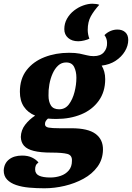

<svg xmlns="http://www.w3.org/2000/svg" viewBox="-66 -814 710 1033"><path d="M173 199Q131 199 91.5 195.5Q52 192 21 181.5Q-10 171 -28 152Q-46 133 -46 103Q-44 65 -17.5 44Q9 23 53 23Q84 23 106 33.5Q128 44 141 60Q130 68 126.5 77Q123 86 123 97Q123 121 144 131Q165 141 205 141Q234 141 260.5 132Q287 123 304 103Q321 83 321 52Q323 21 296 14Q269 7 210 7Q152 7 116 -2Q80 -11 63.5 -29.5Q47 -48 46 -77Q47 -114 69.5 -143Q92 -172 123 -192Q84 -208 62.5 -240Q41 -272 41 -320Q41 -390 77 -436.5Q113 -483 173.5 -506.5Q234 -530 305 -530Q340 -530 362.5 -525.5Q385 -521 402 -516.5Q419 -512 438 -512Q475 -512 493 -533Q511 -554 510 -583Q510 -607 496 -625Q511 -640 529 -647.5Q547 -655 566 -655Q592 -655 608 -640.5Q624 -626 624 -599Q624 -568 606 -538Q588 -508 556 -487Q524 -466 481 -461Q490 -446 495 -428Q500 -410 500 -388Q500 -320 465 -271.5Q430 -223 370.5 -198.5Q311 -174 237 -174Q227 -174 215.5 -174.5Q204 -175 192 -176Q185 -170 180.5 -163Q176 -156 176 -146Q176 -131 195.5 -127.5Q215 -124 254 -124H318Q408 -124 448.5 -93.5Q489 -63 488 -8Q487 44 458.5 83Q430 122 383.5 147.5Q337 173 282 186Q227 199 173 199ZM252 -226Q285 -226 305 -253Q325 -280 335 -319Q345 -358 345 -396Q345 -429 333 -453.5Q321 -478 290 -478Q265 -478 247 -461.5Q229 -445 217 -418Q205 -391 199.5 -359.5Q194 -328 195 -299Q195 -267 208 -246.5Q221 -226 252 -226ZM355 -592Q321 -592 300.5 -610Q280 -628 280 -657Q280 -688 294.5 -713.5Q309 -739 332 -757Q355 -775 381.5 -784.5Q408 -794 431 -794Q440 -794 451.5 -792.5Q463 -791 468 -788Q439 -756 422.5 -726Q406 -696 406 -653Q406 -641 408.5 -628Q411 -615 415 -606Q406 -601 388 -596.5Q370 -592 355 -592Z"/></svg>

Font: Sansita Swashed Light
Style: Bold
Weight: 700
Version: Version 1.003